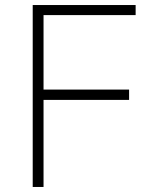

<svg xmlns="http://www.w3.org/2000/svg" viewBox="-20 -743 614 763"><path d="M110 -723H519V-683H153V-387H493V-346H153V0H110Z"/></svg>

Font: Public Sans Thin
Style: Regular
Weight: 100
Designer: The Public Sans project authors (U.S. Web Design System). Libre Franklin designed by Pablo Impallari and Rodrigo Fuenzal
Version: Version 1.008